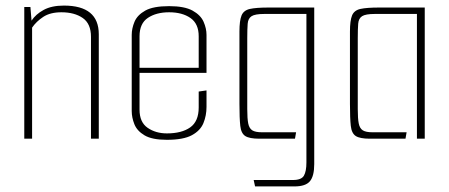

<svg xmlns="http://www.w3.org/2000/svg" viewBox="-20 -497 1609 688"><path d="M67 -472H89L93 -423Q108 -446 136.5 -461.5Q165 -477 209 -477Q334 -477 334 -374V0H306V-365Q306 -412 276.5 -432.5Q247 -453 200 -453Q160 -453 135 -436.5Q110 -420 95 -398V0H67Z M578 4Q525 4 498 -12Q471 -28 461.5 -52Q452 -76 452 -99V-372Q452 -395 462 -419Q472 -443 500.5 -459Q529 -475 586 -475Q641 -475 670 -459Q699 -443 709.5 -419Q720 -395 720 -372V-236H480V-104Q480 -59 509 -39Q538 -19 578 -19Q631 -19 661.5 -40.5Q692 -62 692 -112V-169L720 -173V-114Q720 -83 709 -56Q698 -29 667.5 -12.5Q637 4 578 4ZM480 -367V-254H692V-367Q692 -412 662.5 -432.5Q633 -453 586 -453Q540 -453 510 -433Q480 -413 480 -367Z M894 171 889 148H1030Q1060 148 1069 132.5Q1078 117 1078 85V-447H927Q894 -447 881.5 -439Q869 -431 867.5 -412Q866 -393 866 -360V-106Q866 -72 869.5 -54.5Q873 -37 884 -30Q895 -23 919 -23H1041L1037 0H909Q874 0 859 -9.5Q844 -19 841 -46Q838 -73 838 -125V-384Q838 -423 845.5 -441.5Q853 -460 875.5 -465Q898 -470 943 -470H1106V91Q1106 134 1090.5 152.5Q1075 171 1035 171Z M1305 0Q1270 0 1255 -9.5Q1240 -19 1237 -46Q1234 -73 1234 -125V-384Q1234 -423 1241.5 -441.5Q1249 -460 1271.5 -465Q1294 -470 1339 -470H1502V0H1474V-447H1323Q1290 -447 1277.5 -439Q1265 -431 1263.5 -412Q1262 -393 1262 -360V-106Q1262 -72 1265.5 -54.5Q1269 -37 1280 -30Q1291 -23 1315 -23H1437L1433 0Z"/></svg>

Font: Smooch Sans ExtraLight
Style: Regular
Weight: 200
Designer: Robert E. Leuschke
Foundry: Robert E. Leuschke
Version: Version 1.010; ttfautohint (v1.8.3)